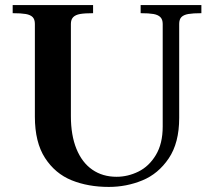

<svg xmlns="http://www.w3.org/2000/svg" viewBox="-20 -720 844 757"><path d="M117.5 -260V-625.5Q117.5 -643.5 108.8 -652.5Q100 -661.5 81.5 -664.8Q63 -668 30 -668V-700H347V-668Q314 -668 295.8 -664.8Q277.5 -661.5 268.5 -652.2Q259.5 -643 259.5 -625.5V-262Q259.5 -186.5 281.5 -132.8Q303.5 -79 344 -51Q384.5 -23 439.5 -23Q484 -23 525.8 -43.5Q567.5 -64 594.5 -108.8Q621.5 -153.5 621.5 -221V-625.5Q621.5 -643 612.5 -652.2Q603.5 -661.5 585.2 -664.8Q567 -668 534.5 -668V-700H774V-668Q741 -668 722.5 -664.8Q704 -661.5 695.2 -652.5Q686.5 -643.5 686.5 -625.5V-255Q686.5 -156.5 645.2 -95.5Q604 -34.5 541.2 -8.8Q478.5 17 409 17Q327.5 17 262.5 -9.2Q197.5 -35.5 157.5 -97.2Q117.5 -159 117.5 -260Z"/></svg>

Font: Didactic
Style: Regular
Weight: 400
Designer: Tyler Finck
Foundry: Etcetera Type Co
Version: Version 3.007;FEAKit 1.0